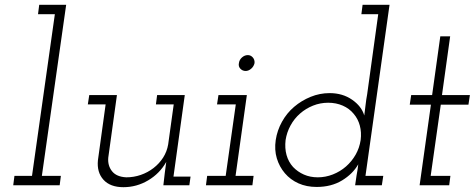

<svg xmlns="http://www.w3.org/2000/svg" viewBox="-20 -770 1973 798"><path d="M40 -39H113L208 -711H138L143 -750H255L154 -39H233L228 0H35Z M659 0 665 -52 671 -97Q644 -49 596 -20.5Q548 8 493 8Q438 8 410 -23Q382 -54 387 -104L419 -336H345L351 -375H466L430 -115Q427 -82 445.5 -58.5Q464 -35 505 -33Q536 -33 565 -43Q594 -53 618 -71.5Q642 -90 658 -115Q674 -140 679 -170L702 -336H628L633 -375H748L701 -36H772L767 0Z M841 -39H918L960 -336H882L888 -375H1006L959 -39H1034L1029 0H836ZM973 -508Q975 -522 986 -531.5Q997 -541 1010 -541Q1022 -541 1030.5 -531.5Q1039 -522 1038 -508Q1035 -494 1024 -484.5Q1013 -475 1001 -475Q988 -475 979 -484.5Q970 -494 973 -508Z M1462 -41Q1464 -53 1466 -64Q1468 -75 1469 -87Q1446 -47 1401.5 -20Q1357 7 1296 7Q1254 7 1220.5 -8Q1187 -23 1164 -50Q1141 -77 1130.5 -112Q1120 -147 1126 -188Q1132 -228 1152 -264Q1172 -300 1202.5 -326Q1233 -352 1271 -367.5Q1309 -383 1350 -383Q1404 -383 1443.5 -355.5Q1483 -328 1494 -290Q1497 -312 1499.5 -334.5Q1502 -357 1506 -378L1552 -711H1482L1487 -750H1599L1499 -39H1573L1567 0H1456ZM1167 -188Q1163 -154 1171 -125.5Q1179 -97 1198 -76Q1217 -56 1243 -44.5Q1269 -33 1301 -33Q1333 -33 1363.5 -45Q1394 -57 1418 -78Q1442 -99 1458 -127Q1474 -155 1479 -188Q1483 -220 1475.5 -248Q1468 -276 1450 -297Q1432 -319 1404.5 -331Q1377 -343 1344 -343Q1311 -343 1281 -331Q1251 -319 1227 -298Q1203 -277 1187.5 -248.5Q1172 -220 1167 -188Z M1810 -619H1851L1817 -375H1933L1927 -335H1812L1770 -39H1852L1847 0H1724L1771 -335H1683L1689 -375H1776Z"/></svg>

Font: Josefin Slab
Style: Italic
Weight: 400
Italic angle: -12°
Designer: Santiago Orozco
Foundry: Typemade
Version: Version 2.000